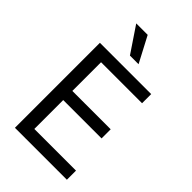

<svg xmlns="http://www.w3.org/2000/svg" viewBox="-282 -1064 1162 1162"><g transform="rotate(45 299.0 -483.0)"><path d="M88.1 0V-727.3H527V-649.1H176.1V-403.4H504.3V-325.3H176.1V-78.1H532.7V0ZM271.3 -801.1 160.5 -965.9H258.5L345.2 -801.1Z"/></g></svg>

Font: InterMG
Style: Regular
Weight: 400
Designer: Rasmus Andersson
Foundry: rsms
Version: Version 3.019;December 26, 2023;FontCreator 15.0.0.2955 64-b